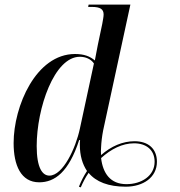

<svg xmlns="http://www.w3.org/2000/svg" viewBox="-20 -780 782 832"><path d="M525 29C600 29 660 -11 660 -79C660 -135 623 -168 563 -168C511 -168 461 -146 418 -108C417 -119 417 -130 418 -141C419 -164 422 -189 427 -215L545 -760H364L362 -750H378C415 -750 429 -740 429 -717C429 -708 426 -693 423 -676L404 -586C401 -569 395 -541 391 -518C370 -536 344 -546 305 -546C136 -546 39 -320 39 -160C39 -65 70 10 150 10C217 10 278 -34 323 -173H327C326 -165 326 -158 326 -152C326 -106 337 -69 357 -39C343 -18 331 6 322 29L330 32C339 11 350 -11 364 -31C396 8 450 29 525 29ZM194 -19C164 -19 139 -52 139 -147C139 -311 215 -534 326 -534C351 -534 374 -524 387 -505L326 -222C308 -138 253 -19 194 -19ZM528 18C458 18 426 -29 418 -95C461 -134 510 -159 561 -159C613 -159 650 -131 650 -79C650 -18 593 18 528 18Z"/></svg>

Font: Noto Serif Display Condensed Medium
Style: Italic
Weight: 500
Width: 3
Italic angle: -12°
Designer: Monotype Design Team
Foundry: Monotype Imaging Inc.
Version: Version 2.009